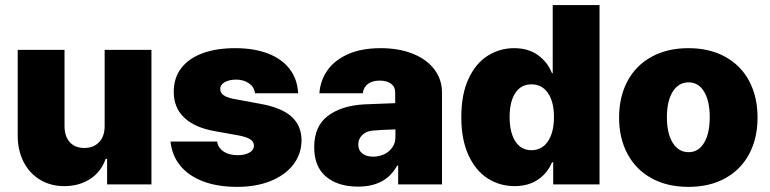

<svg xmlns="http://www.w3.org/2000/svg" viewBox="-20 -727 3037 757"><path d="M392.6 -530.3H577.1V0H402.3V-100.6H396.5Q378.9 -49.8 335.7 -21.5Q292.5 6.8 233.4 6.8Q179.2 6.8 137.5 -18.6Q95.7 -43.9 72.8 -89.1Q49.8 -134.3 49.8 -192.4V-530.3H234.4V-230.5Q234.4 -189.9 254.9 -166.7Q275.4 -143.6 312.5 -143.6Q349.1 -143.6 371.1 -167Q393.1 -190.4 392.6 -231.4Z M911.1 -413.1Q883.8 -413.1 866 -403.1Q848.1 -393.1 848.6 -376Q847.2 -347.2 902.3 -336.9L1007.8 -317.4Q1089.4 -302.7 1128.9 -267.6Q1168.5 -232.4 1168.9 -173.8Q1168.5 -118.7 1135.7 -77.1Q1103 -35.6 1045.9 -12.9Q988.8 9.8 916 9.8Q837.4 9.8 780 -12.2Q722.7 -34.2 690.2 -74.5Q657.7 -114.7 652.3 -168.9H835.9Q840.3 -143.6 861.8 -129.4Q883.3 -115.2 917 -115.2Q945.3 -115.2 963.1 -125.2Q981 -135.3 981.4 -152.3Q981 -168.5 966.1 -178Q951.2 -187.5 918.9 -193.4L826.2 -210Q746.1 -224.6 705.6 -263.9Q665 -303.2 665 -365.2Q665 -419.4 694.3 -458Q723.6 -496.6 778.1 -516.8Q832.5 -537.1 907.2 -537.1Q981.9 -537.1 1036.9 -515.9Q1091.8 -494.6 1122.3 -454.6Q1152.8 -414.6 1155.3 -359.4H985.4Q982.4 -383.8 961.7 -398.4Q940.9 -413.1 911.1 -413.1Z M1414.1 -315.4 1538.1 -320.3V-363.3Q1538.1 -384.8 1521.5 -397Q1504.9 -409.2 1477.5 -409.2Q1448.7 -409.2 1431.2 -396.5Q1413.6 -383.8 1410.2 -359.4H1239.3Q1242.7 -409.2 1270.8 -449.5Q1298.8 -489.7 1352.1 -513.4Q1405.3 -537.1 1480.5 -537.1Q1553.2 -537.1 1608.2 -514.9Q1663.1 -492.7 1692.9 -452.9Q1722.7 -413.1 1722.7 -362.3V0H1549.8V-74.2H1545.9Q1501 8.8 1391.6 8.8Q1312.5 8.8 1265.6 -30.5Q1218.8 -69.8 1218.8 -146.5Q1218.8 -229 1272 -269.5Q1325.2 -310.1 1414.1 -315.4ZM1451.2 -109.4Q1474.6 -109.4 1494.9 -118.9Q1515.1 -128.4 1527.3 -146.5Q1539.6 -164.6 1539.1 -188.5V-216.8Q1481 -215.3 1447.3 -211.9Q1422.4 -209 1407.5 -193.8Q1392.6 -178.7 1392.6 -157.2Q1392.6 -134.3 1408.7 -121.8Q1424.8 -109.4 1451.2 -109.4Z M1798.8 -264.6Q1798.8 -356 1827.6 -417.2Q1856.4 -478.5 1903.8 -507.8Q1951.2 -537.1 2006.8 -537.1Q2063.5 -537.1 2101.6 -509.3Q2139.6 -481.4 2156.2 -438.5H2159.2V-707H2343.8V0H2161.1V-86.9H2156.2Q2139.2 -44.9 2101.3 -19Q2063.5 6.8 2008.8 6.8Q1950.2 6.8 1902.6 -23.7Q1855 -54.2 1826.9 -115.5Q1798.8 -176.8 1798.8 -264.6ZM2164.1 -265.6Q2164.1 -325.7 2140.4 -360.1Q2116.7 -394.5 2075.2 -394.5Q2034.2 -394.5 2011.7 -360.4Q1989.3 -326.2 1989.3 -265.6Q1989.3 -204.6 2012 -169.7Q2034.7 -134.8 2075.2 -134.8Q2116.7 -134.8 2140.4 -169.9Q2164.1 -205.1 2164.1 -265.6Z M2420.9 -263.7Q2420.9 -345.2 2453.9 -407Q2486.8 -468.8 2548.6 -502.9Q2610.4 -537.1 2694.3 -537.1Q2778.3 -537.1 2839.8 -502.9Q2901.4 -468.8 2934.1 -407Q2966.8 -345.2 2966.8 -263.7Q2966.8 -182.1 2934.1 -120.4Q2901.4 -58.6 2839.8 -24.4Q2778.3 9.8 2694.3 9.8Q2610.4 9.8 2548.6 -24.4Q2486.8 -58.6 2453.9 -120.4Q2420.9 -182.1 2420.9 -263.7ZM2778.3 -264.6Q2778.3 -328.6 2756.1 -365.5Q2733.9 -402.3 2695.3 -402.3Q2655.3 -402.3 2632.3 -365.5Q2609.4 -328.6 2609.4 -264.6Q2609.4 -201.2 2632.3 -164.1Q2655.3 -127 2695.3 -127Q2733.9 -127 2756.1 -164.1Q2778.3 -201.2 2778.3 -264.6Z"/></svg>

Font: Pretendard JP Black
Style: Regular
Weight: 900
Designer: Base glyphs from Inter by Rasmus Andersson; Hangeul glyphs from Noto Sans CJK(Source Han Sans) by Jang Soo-young and Kan
Foundry: Kil Hyung-jin
Version: Version 1.309